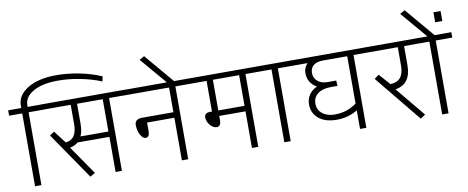

<svg xmlns="http://www.w3.org/2000/svg" viewBox="-86 -1179 3672 1506"><g transform="rotate(-10 1750.0 -426.0)"><path d="M89.8 0V-580.1H-14.6V-623H89.8V-643.6Q89.8 -723.6 175.3 -776.4Q260.7 -829.1 403.3 -829.1Q493.7 -829.1 588.6 -810.1Q683.6 -791 761.2 -756.8L753.4 -717.8Q675.3 -749.5 585 -767.1Q494.6 -784.7 409.7 -784.7Q285.2 -784.7 212.9 -743.4Q140.6 -702.1 140.6 -637.2V-623H272.5V-580.1H140.6V0Z M476.1 -425.8V-580.6H243.7V-623.5H914.1V-580.6H781.7V-0.5H731.4V-280.3H477.5Q451.2 -256.8 412.6 -250.5L570.3 -21.5L530.3 1.5L274.4 -371.6L310.5 -396L386.7 -296.4Q476.1 -305.2 476.1 -425.8ZM526.4 -420.4Q526.4 -361.8 508.3 -322.8H731V-580.1H526.4Z M1259.3 0V-339.4H1042V-269.5Q1042 -222.7 1009.8 -222.7Q988.3 -222.7 969.7 -256.6Q951.2 -290.5 951.2 -335.4Q951.2 -383.3 1010.7 -383.3H1259.3V-580.1H884.3V-623H1441.9V-580.1H1309.6V0Z M1319.3 -607.9H1262.2L1069.8 -834L1108.9 -856.4Z M1817.4 0V-292H1608.4V-259.3Q1608.4 -209 1574.7 -209Q1546.4 -209 1522.2 -237.8Q1498 -266.6 1498 -299.8Q1498 -335.9 1542.5 -335.9H1558.1V-580.1H1412.6V-623H2000V-580.1H1867.7V0ZM1817.4 -580.1H1608.4V-335.9H1817.4Z M2075.2 0V-580.1H1970.7V-623H2257.8V-580.1H2126V0Z M2506.3 -145.5V-146Q2602.5 -146 2678.2 -202.1V-579.1H2484.4Q2435.1 -579.1 2408.9 -557.4Q2382.8 -535.6 2382.8 -496.3Q2382.8 -457 2412.4 -431.6Q2441.9 -406.2 2489.7 -406.2H2560.1L2563 -363.3H2510.3Q2442.9 -363.3 2405.3 -334.2Q2367.7 -305.2 2367.7 -255.6Q2367.7 -206.1 2405.8 -175.8Q2443.8 -145.5 2506.3 -145.5ZM2678.2 0V-147.9Q2603 -102.5 2512.5 -102.5Q2421.9 -102.5 2369.6 -145Q2317.4 -187.5 2317.4 -258.3Q2317.4 -301.3 2339.6 -334.5Q2361.8 -367.7 2403.3 -386.2Q2370.1 -404.3 2351.1 -434.1Q2332 -463.9 2332 -506.1Q2332 -548.3 2362.3 -580.1H2228.5V-623H2860.8V-580.1H2728.5V0Z M3081.1 -433.6V-580.1H2831.5V-623H3257.3V-580.1H3131.3V-428.2Q3131.3 -277.8 3006.3 -257.3L3200.2 -22.5L3161.6 3.4L2859.4 -366.7L2896 -393.1L2974.6 -304.7Q3029.3 -307.1 3055.2 -339.1Q3081.1 -371.1 3081.1 -433.6Z M3332.5 0V-580.1H3228V-623H3324.7L3145 -834L3184.1 -856.4L3381.8 -623H3515.1V-580.1H3383.3V0Z M3460.9 -801.3V-721.7H3403.8V-801.3Z"/></g></svg>

Font: Yantramanav Light
Style: Regular
Weight: 300
Version: Version 1.001;PS 1.0;hotconv 1.0.72;makeotf.lib2.5.5900; ttf